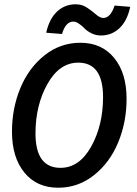

<svg xmlns="http://www.w3.org/2000/svg" viewBox="-20 -866 640 898"><path d="M252 12Q152 12 94 -59Q36 -130 36 -250Q36 -359 75 -453.5Q114 -548 188 -607Q262 -666 356 -666Q456 -666 514 -595Q572 -524 572 -404Q572 -295 533 -200.5Q494 -106 420 -47Q346 12 252 12ZM263 -81Q351 -81 406.5 -180.5Q462 -280 462 -412Q462 -573 346 -573Q258 -573 202 -473.5Q146 -374 146 -242Q146 -81 263 -81ZM452 -700Q429 -700 408.5 -710Q388 -720 376 -732.5Q364 -745 349.5 -755Q335 -765 323 -765Q287 -765 270 -707L196 -713Q211 -779 247.5 -812.5Q284 -846 334 -846Q364 -846 387.5 -830Q411 -814 429.5 -798Q448 -782 463 -782Q497 -782 516 -840L589 -834Q575 -768 538.5 -734Q502 -700 452 -700Z"/></svg>

Font: TypoPRO Source Code Pro
Style: Italic
Weight: 600
Italic angle: -11°
Monospace: yes
Designer: Paul D. Hunt, Teo Tuominen
Foundry: Adobe Systems Incorporated
Version: Version 1.030;PS 1.0;hotconv 1.0.84;makeotf.lib2.5.63406